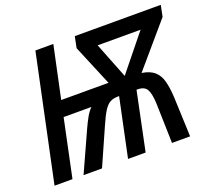

<svg xmlns="http://www.w3.org/2000/svg" viewBox="-121 -870 1129 1026"><g transform="rotate(-20 443.5 -357.0)"><path d="M23 0 174 -714H276L213 -418H482L385 -650L398 -714H887L874 -650L666 -407Q712 -400 737 -378Q762 -356 772 -318.5Q782 -281 785 -227L794 0H691L685 -223Q683 -282 669 -307Q655 -332 616 -332H610L541 0H441L511 -332H505Q478 -332 459.5 -322Q441 -312 424.5 -286Q408 -260 387 -212L293 0H188L291 -227Q307 -262 321 -286.5Q335 -311 352 -328H194L125 0ZM576 -423 740 -626H496Z"/></g></svg>

Font: Noto Sans SemiCondensed Medium
Style: Italic
Weight: 500
Width: 4
Italic angle: -12°
Designer: Monotype Design Team
Foundry: Monotype Imaging Inc.
Version: Version 2.013; ttfautohint (v1.8.4.7-5d5b)